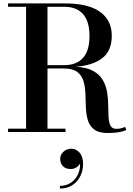

<svg xmlns="http://www.w3.org/2000/svg" viewBox="-20 -770 778 1120"><path d="M331 156.8Q331 132.4 350.2 115Q369.4 97.6 396.6 97.6Q424.6 97.6 444.6 120.8Q464.6 144 464.6 186.4Q464.6 224 448.6 257Q432.6 290 402.2 310Q371.8 330 329.4 330V314.4Q363.8 314.4 390.8 297.4Q417.8 280.4 433 251Q448.2 221.6 447 184Q440.6 196.4 426 206.2Q411.4 216 392.6 216Q362.2 216 346.6 198.6Q331 181.2 331 156.8ZM27 -19.5H132V-730.5H27V-750H367Q446 -750 505.8 -729.8Q565.5 -709.5 598.8 -667.2Q632 -625 632 -560Q632 -474 577.2 -431.2Q522.5 -388.5 421.5 -380.5Q486 -377.5 523.8 -356.2Q561.5 -335 580 -302.5Q598.5 -270 604.8 -232Q611 -194 611.2 -156.2Q611.5 -118.5 613.2 -87.2Q615 -56 624.5 -37.2Q634 -18.5 658.5 -18.5Q674.5 -18.5 687.2 -21.8Q700 -25 710 -30L717 -11.5Q705 -5 676.8 0.5Q648.5 6 612 6Q558 6.5 530.5 -14Q503 -34.5 492.8 -68Q482.5 -101.5 481 -141.8Q479.5 -182 478.2 -222.2Q477 -262.5 467.2 -296Q457.5 -329.5 431 -350Q404.5 -370.5 352 -370.5H257V-19.5H362V0H27ZM354.5 -730.5H257V-390H354.5Q426.5 -390 464.2 -432.2Q502 -474.5 502 -560Q502 -645.5 464.2 -688Q426.5 -730.5 354.5 -730.5Z"/></svg>

Font: Bodoni* 11pt Medium
Style: Regular
Weight: 500
Version: Version 2.3